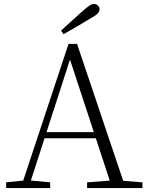

<svg xmlns="http://www.w3.org/2000/svg" viewBox="-20 -952 747 972"><path d="M289 -797Q318 -823 345 -848Q372 -873 397 -895Q420 -915 432.5 -923.5Q445 -932 455 -932Q467 -932 475.5 -924Q484 -916 484 -905Q484 -893 472.5 -882Q461 -871 432 -855Q401 -836 368 -817Q335 -798 302 -779ZM11 0V-29L109 -39H126L234 -29V0ZM85 0 327 -730H370L616 0H548L324 -682H344L340 -668L124 0ZM192 -252 194 -283H493L495 -252ZM421 0V-29L554 -39H574L701 -29V0Z"/></svg>

Font: Noto Serif KR ExtraLight ExtraLight
Style: Regular
Weight: 250
Version: Version 2.003-H1;hotconv 1.1.1;makeotfexe 2.6.0